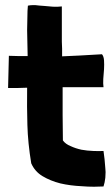

<svg xmlns="http://www.w3.org/2000/svg" viewBox="-20 -708 427 729"><path d="M180.7 -682.6Q164.1 -683.6 147.5 -685.5Q129.9 -686.5 114.3 -688.5Q109.4 -688.5 104.5 -688.5Q94.7 -688.5 85.9 -686.5Q84 -668 84 -643.6Q83 -620.1 83 -593.8Q83 -568.4 84 -543Q85 -516.6 85 -495.1Q69.3 -495.1 51.8 -495.1Q34.2 -495.1 13.7 -496.1Q12.7 -455.1 10.7 -374Q32.2 -374 49.8 -374Q67.4 -374 83 -375Q82 -301.8 84 -233.4Q85.9 -165 98.6 -87.9Q112.3 -56.6 141.6 -39.1Q170.9 -21.5 209 -11.7Q247.1 -2.9 290 -1Q313.5 1 336.9 1Q355.5 1 373 0Q377.9 -14.6 379.9 -33.2Q380.9 -43.9 380.9 -54.7Q380.9 -61.5 379.9 -69.3Q378.9 -86.9 377 -103.5Q375 -121.1 373 -134.8Q356.4 -133.8 334 -134.8Q310.5 -135.7 289.1 -139.6Q266.6 -144.5 248 -153.3Q228.5 -161.1 218.8 -174.8Q217.8 -219.7 217.8 -271.5Q217.8 -323.2 217.8 -377Q269.5 -377 373 -377Q371.1 -389.6 372.1 -408.2Q374 -426.8 375 -445.3Q376 -462.9 375 -478.5Q374 -494.1 367.2 -502Q316.4 -499 281.2 -497.1Q247.1 -495.1 215.8 -494.1Q215.8 -508.8 215.8 -523.4Q214.8 -537.1 214.8 -549.8Q214.8 -594.7 214.8 -683.6Q198.2 -681.6 180.7 -682.6Z"/></svg>

Font: Londrina Solid
Style: NNS
Weight: 400
Designer: Marcelo Magalhaes
Version: Version 1.002